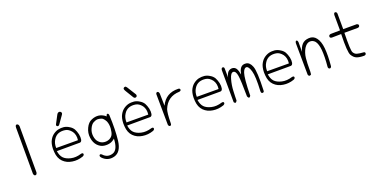

<svg xmlns="http://www.w3.org/2000/svg" viewBox="-21 -1580 5043 2566"><g transform="rotate(-20 2500.0 -297.0)"><path d="M240 -33Q234 -2 215 -2Q194 -2 189 -33L188 -689Q190 -728 212 -725Q235 -722 239 -689Z M593 -207Q598 -174 608.5 -148.5Q619 -123 636 -105Q652 -88 677 -75Q702 -62 736 -54Q805 -38 884 -63Q911 -69 915 -52Q919 -33 893 -21Q815 6 740 -6Q663 -17 613 -67Q562 -118 556 -207Q552 -252 556.5 -287.5Q561 -323 571 -350Q582 -376 596 -396Q610 -416 628 -431Q663 -460 706 -472Q727 -477 748.5 -478Q770 -479 789 -477Q830 -471 863 -449Q881 -439 895 -425.5Q909 -412 919 -396Q937 -363 948 -318Q957 -273 951 -242Q945 -211 922 -208ZM908 -248Q918 -322 882 -374Q842 -426 793 -433Q741 -441 699 -426Q678 -418 659.5 -402.5Q641 -387 627 -363Q597 -316 599 -249ZM766 -664Q776 -683 789.5 -687.5Q803 -692 814.5 -686Q826 -680 830 -668Q834 -656 823 -641L744 -529Q734 -515 722.5 -516Q711 -517 704.5 -526Q698 -535 704 -546Z M1379 -415Q1382 -443 1397 -445Q1413 -446 1417 -419Q1422 -314 1420 -224Q1418 -134 1409 -57Q1390 96 1291 124Q1191 151 1120 75Q1101 51 1113 37Q1125 23 1146 43Q1203 105 1282 80Q1361 55 1367 -104Q1336 -75 1299 -64Q1259 -53 1214 -59Q1165 -65 1124 -106Q1082 -149 1072 -222Q1062 -293 1094 -359Q1125 -425 1178 -446Q1232 -469 1282 -462Q1334 -454 1379 -415ZM1358 -350Q1333 -396 1308 -409Q1283 -419 1253 -421Q1223 -421 1190 -403Q1157 -386 1134 -336Q1110 -286 1117 -230Q1125 -172 1154 -143Q1184 -110 1227 -104Q1267 -98 1305 -115Q1341 -134 1354 -162Q1368 -189 1373 -247Q1377 -302 1358 -350Z M1593 -207Q1598 -174 1608.5 -148.5Q1619 -123 1636 -105Q1652 -88 1677 -75Q1702 -62 1736 -54Q1805 -38 1884 -63Q1911 -69 1915 -52Q1919 -33 1893 -21Q1815 6 1740 -6Q1663 -17 1613 -67Q1562 -118 1556 -207Q1552 -252 1556.5 -287.5Q1561 -323 1571 -350Q1582 -376 1596 -396Q1610 -416 1628 -431Q1663 -460 1706 -472Q1727 -477 1748.5 -478Q1770 -479 1789 -477Q1830 -471 1863 -449Q1881 -439 1895 -425.5Q1909 -412 1919 -396Q1937 -363 1948 -318Q1957 -273 1951 -242Q1945 -211 1922 -208ZM1908 -248Q1918 -322 1882 -374Q1842 -426 1793 -433Q1741 -441 1699 -426Q1678 -418 1659.5 -402.5Q1641 -387 1627 -363Q1597 -316 1599 -249ZM1844 -562Q1851 -551 1849 -540Q1847 -529 1839 -524Q1830 -518 1818.5 -520Q1807 -522 1799 -535L1730 -649Q1720 -666 1717.5 -677Q1715 -688 1722 -695Q1730 -703 1742.5 -704Q1755 -705 1768 -684Z M2153 -285Q2225 -440 2402 -435Q2426 -434 2427 -415Q2427 -397 2402 -393Q2233 -388 2170 -231Q2162 -209 2157 -160.5Q2152 -112 2151 -38Q2151 -7 2133 -6Q2113 -4 2107 -32L2103 -451Q2100 -486 2120 -490Q2141 -495 2149 -461Z M2593 -207Q2598 -174 2608.5 -148.5Q2619 -123 2636 -105Q2652 -88 2677 -75Q2702 -62 2736 -54Q2805 -38 2884 -63Q2911 -69 2915 -52Q2919 -33 2893 -21Q2815 6 2740 -6Q2663 -17 2613 -67Q2562 -118 2556 -207Q2552 -252 2556.5 -287.5Q2561 -323 2571 -350Q2582 -376 2596 -396Q2610 -416 2628 -431Q2663 -460 2706 -472Q2727 -477 2748.5 -478Q2770 -479 2789 -477Q2830 -471 2863 -449Q2881 -439 2895 -425.5Q2909 -412 2919 -396Q2937 -363 2948 -318Q2957 -273 2951 -242Q2945 -211 2922 -208ZM2908 -248Q2918 -322 2882 -374Q2842 -426 2793 -433Q2741 -441 2699 -426Q2678 -418 2659.5 -402.5Q2641 -387 2627 -363Q2597 -316 2599 -249Z M3080 -348Q3089 -395 3114 -424Q3140 -448 3174 -447Q3191 -446 3204.5 -438.5Q3218 -431 3228 -417Q3247 -387 3257 -327Q3262 -354 3270 -377Q3278 -400 3291 -416Q3317 -450 3368 -444Q3421 -438 3448 -367Q3477 -295 3466 -22Q3466 1 3444 2Q3421 2 3423 -33Q3434 -239 3411 -315Q3388 -394 3356 -395Q3324 -397 3303 -335Q3292 -304 3284.5 -225Q3277 -146 3275 -19Q3251 22 3231 -25Q3230 -138 3227 -212Q3224 -286 3218 -322Q3206 -395 3170 -396Q3133 -396 3111 -317Q3088 -237 3085 -154Q3083 -112 3082 -78.5Q3081 -45 3081 -21Q3059 22 3037 -14L3035 -467Q3037 -501 3058 -501Q3079 -500 3079 -475Z M3593 -207Q3598 -174 3608.5 -148.5Q3619 -123 3636 -105Q3652 -88 3677 -75Q3702 -62 3736 -54Q3805 -38 3884 -63Q3911 -69 3915 -52Q3919 -33 3893 -21Q3815 6 3740 -6Q3663 -17 3613 -67Q3562 -118 3556 -207Q3552 -252 3556.5 -287.5Q3561 -323 3571 -350Q3582 -376 3596 -396Q3610 -416 3628 -431Q3663 -460 3706 -472Q3727 -477 3748.5 -478Q3770 -479 3789 -477Q3830 -471 3863 -449Q3881 -439 3895 -425.5Q3909 -412 3919 -396Q3937 -363 3948 -318Q3957 -273 3951 -242Q3945 -211 3922 -208ZM3908 -248Q3918 -322 3882 -374Q3842 -426 3793 -433Q3741 -441 3699 -426Q3678 -418 3659.5 -402.5Q3641 -387 3627 -363Q3597 -316 3599 -249Z M4088 -468Q4091 -499 4106 -500Q4122 -500 4126 -470V-332Q4141 -396 4175 -433Q4209 -470 4272 -474Q4338 -479 4377 -427Q4397 -402 4410 -364Q4423 -326 4428 -275Q4433 -225 4432 -161Q4431 -97 4424 -20Q4416 6 4396 2Q4377 -4 4378 -28Q4385 -102 4386 -161.5Q4387 -221 4383 -267Q4374 -356 4343 -395Q4311 -431 4267 -427Q4223 -423 4188 -368Q4172 -341 4161 -308Q4150 -275 4146 -236Q4143 -197 4141 -162.5Q4139 -128 4140 -99Q4141 -70 4139.5 -47Q4138 -24 4136 -8Q4103 17 4092 -21Z M4747 -430H4939Q4965 -423 4963 -403Q4961 -383 4936 -379H4745Q4739 -127 4758 -98Q4777 -65 4809 -58Q4841 -49 4893 -46Q4920 -45 4918 -23Q4915 -2 4889 0Q4823 0 4785 -15Q4748 -29 4720 -75Q4691 -120 4699 -378L4567 -376Q4539 -378 4539 -399Q4539 -422 4567 -427L4701 -429L4700 -646Q4702 -680 4722 -679Q4742 -678 4746 -652Z"/></g></svg>

Font: Yomogi
Style: Regular
Weight: 400
Designer: satsuyako
Foundry: satsuyako
Version: Version 3.100